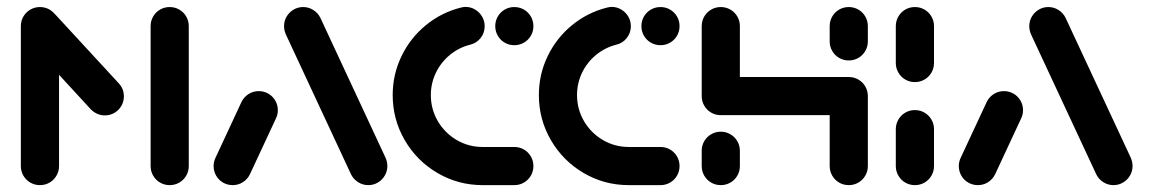

<svg xmlns="http://www.w3.org/2000/svg" viewBox="-20 -539 3349 559"><path d="M96.3 -518.5Q111.5 -518.5 124.3 -511.1Q137 -503.7 144.4 -490.9Q151.9 -478.1 151.9 -463V-55.6Q151.9 -40.4 144.4 -27.6Q137 -14.8 124.3 -7.4Q111.5 0 96.3 0Q81.1 0 68.3 -7.4Q55.6 -14.8 48.1 -27.6Q40.7 -40.4 40.7 -55.6V-463Q40.7 -478.1 48.1 -490.9Q55.6 -503.7 68.3 -511.1Q81.1 -518.5 96.3 -518.5ZM340.7 -258.5Q340.7 -243.3 333.3 -230.6Q325.9 -217.8 313.1 -210.4Q300.4 -203 285.2 -203Q273.3 -203 262.8 -207.8Q252.2 -212.6 244.4 -220.7L60.7 -420.4Q53.7 -427.8 49.6 -437.6Q45.6 -447.4 45.6 -458.1Q45.6 -473.3 53.1 -486.1Q60.7 -498.9 73.5 -506.3Q86.3 -513.7 101.1 -513.7Q113 -513.7 123.5 -508.9Q134.1 -504.1 141.9 -495.9L325.9 -296.3Q340.7 -280.4 340.7 -258.5ZM474.1 -518.5Q489.3 -518.5 502 -511.1Q514.8 -503.7 522.2 -490.9Q529.6 -478.1 529.6 -463V-55.6Q529.6 -40.4 522.2 -27.6Q514.8 -14.8 502 -7.4Q489.3 0 474.1 0Q458.9 0 446.1 -7.4Q433.3 -14.8 425.9 -27.6Q418.5 -40.4 418.5 -55.6V-463Q418.5 -478.1 425.9 -490.9Q433.3 -503.7 446.1 -511.1Q458.9 -518.5 474.1 -518.5Z M657.4 0Q642.2 0 629.4 -7.4Q616.7 -14.8 609.3 -27.6Q601.9 -40.4 601.9 -55.6Q601.9 -68.5 607.8 -80.4L683.3 -242.6Q690.4 -256.7 703.7 -265.2Q717 -273.7 733.3 -273.7Q748.5 -273.7 761.3 -266.3Q774.1 -258.9 781.5 -246.1Q788.9 -233.3 788.9 -218.1Q788.9 -205.2 783 -193.3L707.4 -31.1Q700.4 -17 687 -8.5Q673.7 0 657.4 0ZM1107.8 -55.6Q1107.8 -40.7 1100.4 -28Q1093 -15.2 1080.2 -7.6Q1067.4 0 1052.2 0Q1036.3 0 1022.8 -8.5Q1009.3 -17 1002.2 -31.1L812.6 -438.1Q807 -450.4 807 -463Q807 -477.8 814.4 -490.6Q821.9 -503.3 834.6 -510.9Q847.4 -518.5 862.6 -518.5Q878.5 -518.5 892 -510Q905.6 -501.5 912.6 -487.4L1102.2 -80.4Q1107.8 -68.1 1107.8 -55.6Z M1123.3 -262.2Q1123.3 -322.6 1149.1 -375.7Q1174.8 -428.9 1220.2 -465.9Q1265.6 -503 1322.2 -517Q1329.6 -518.9 1335.6 -518.9Q1350.4 -518.9 1363.1 -511.3Q1375.9 -503.7 1383.5 -490.9Q1391.1 -478.1 1391.1 -463Q1391.1 -443.3 1379.3 -428.3Q1367.4 -413.3 1348.9 -408.9Q1316.3 -400.7 1290.2 -379.4Q1264.1 -358.1 1249.3 -327.6Q1234.4 -297 1234.4 -262.2Q1234.4 -221.1 1254.6 -186.5Q1274.8 -151.9 1309.4 -131.5Q1344.1 -111.1 1385.2 -111.1H1477.4Q1492.6 -111.1 1505.4 -103.7Q1518.1 -96.3 1525.6 -83.5Q1533 -70.7 1533 -55.6Q1533 -40.4 1525.6 -27.6Q1518.1 -14.8 1505.4 -7.4Q1492.6 0 1477.4 0H1385.2Q1314.1 0 1253.9 -35.2Q1193.7 -70.4 1158.5 -130.7Q1123.3 -191.1 1123.3 -262.2ZM1421.9 -463Q1421.9 -478.1 1429.3 -490.9Q1436.7 -503.7 1449.4 -511.1Q1462.2 -518.5 1477.4 -518.5Q1492.6 -518.5 1505.4 -511.1Q1518.1 -503.7 1525.6 -490.9Q1533 -478.1 1533 -463Q1533 -447.8 1525.6 -435Q1518.1 -422.2 1505.4 -414.8Q1492.6 -407.4 1477.4 -407.4Q1462.2 -407.4 1449.4 -414.8Q1436.7 -422.2 1429.3 -435Q1421.9 -447.8 1421.9 -463Z M1548.9 -262.2Q1548.9 -322.6 1574.6 -375.7Q1600.4 -428.9 1645.7 -465.9Q1691.1 -503 1747.8 -517Q1755.2 -518.9 1761.1 -518.9Q1775.9 -518.9 1788.7 -511.3Q1801.5 -503.7 1809.1 -490.9Q1816.7 -478.1 1816.7 -463Q1816.7 -443.3 1804.8 -428.3Q1793 -413.3 1774.4 -408.9Q1741.9 -400.7 1715.7 -379.4Q1689.6 -358.1 1674.8 -327.6Q1660 -297 1660 -262.2Q1660 -221.1 1680.2 -186.5Q1700.4 -151.9 1735 -131.5Q1769.6 -111.1 1810.7 -111.1H1903Q1918.1 -111.1 1930.9 -103.7Q1943.7 -96.3 1951.1 -83.5Q1958.5 -70.7 1958.5 -55.6Q1958.5 -40.4 1951.1 -27.6Q1943.7 -14.8 1930.9 -7.4Q1918.1 0 1903 0H1810.7Q1739.6 0 1679.4 -35.2Q1619.3 -70.4 1584.1 -130.7Q1548.9 -191.1 1548.9 -262.2ZM1847.4 -463Q1847.4 -478.1 1854.8 -490.9Q1862.2 -503.7 1875 -511.1Q1887.8 -518.5 1903 -518.5Q1918.1 -518.5 1930.9 -511.1Q1943.7 -503.7 1951.1 -490.9Q1958.5 -478.1 1958.5 -463Q1958.5 -447.8 1951.1 -435Q1943.7 -422.2 1930.9 -414.8Q1918.1 -407.4 1903 -407.4Q1887.8 -407.4 1875 -414.8Q1862.2 -422.2 1854.8 -435Q1847.4 -447.8 1847.4 -463Z M2078.5 0Q2063.3 0 2050.6 -7.4Q2037.8 -14.8 2030.4 -27.6Q2023 -40.4 2023 -55.6V-100Q2023 -115.2 2030.4 -128Q2037.8 -140.7 2050.6 -148.1Q2063.3 -155.6 2078.5 -155.6Q2093.7 -155.6 2106.5 -148.1Q2119.3 -140.7 2126.7 -128Q2134.1 -115.2 2134.1 -100V-55.6Q2134.1 -40.4 2126.7 -27.6Q2119.3 -14.8 2106.5 -7.4Q2093.7 0 2078.5 0ZM2078.5 -518.5Q2093.7 -518.5 2106.5 -511.1Q2119.3 -503.7 2126.7 -490.9Q2134.1 -478.1 2134.1 -463V-259.3Q2134.1 -244.1 2126.7 -231.3Q2119.3 -218.5 2106.5 -211.1Q2093.7 -203.7 2078.5 -203.7Q2063.3 -203.7 2050.6 -211.1Q2037.8 -218.5 2030.4 -231.3Q2023 -244.1 2023 -259.3V-463Q2023 -478.1 2030.4 -490.9Q2037.8 -503.7 2050.6 -511.1Q2063.3 -518.5 2078.5 -518.5ZM2451.1 -203.7H2078.5V-314.8H2451.1ZM2451.1 -314.8Q2466.3 -314.8 2479.1 -307.4Q2491.9 -300 2499.3 -287.2Q2506.7 -274.4 2506.7 -259.3V-55.6Q2506.7 -40.4 2499.3 -27.6Q2491.9 -14.8 2479.1 -7.4Q2466.3 0 2451.1 0Q2435.9 0 2423.1 -7.4Q2410.4 -14.8 2403 -27.6Q2395.6 -40.4 2395.6 -55.6V-259.3Q2395.6 -274.4 2403 -287.2Q2410.4 -300 2423.1 -307.4Q2435.9 -314.8 2451.1 -314.8ZM2451.1 -363Q2435.9 -363 2423.1 -370.4Q2410.4 -377.8 2403 -390.6Q2395.6 -403.3 2395.6 -418.5V-463Q2395.6 -478.1 2403 -490.9Q2410.4 -503.7 2423.1 -511.1Q2435.9 -518.5 2451.1 -518.5Q2466.3 -518.5 2479.1 -511.1Q2491.9 -503.7 2499.3 -490.9Q2506.7 -478.1 2506.7 -463V-418.5Q2506.7 -403.3 2499.3 -390.6Q2491.9 -377.8 2479.1 -370.4Q2466.3 -363 2451.1 -363Z M2643.7 0Q2628.5 0 2615.7 -7.4Q2603 -14.8 2595.6 -27.6Q2588.1 -40.4 2588.1 -55.6V-163Q2588.1 -178.1 2595.6 -190.9Q2603 -203.7 2615.7 -211.1Q2628.5 -218.5 2643.7 -218.5Q2658.9 -218.5 2671.7 -211.1Q2684.4 -203.7 2691.9 -190.9Q2699.3 -178.1 2699.3 -163V-55.6Q2699.3 -40.4 2691.9 -27.6Q2684.4 -14.8 2671.7 -7.4Q2658.9 0 2643.7 0ZM2643.7 -300Q2628.5 -300 2615.7 -307.4Q2603 -314.8 2595.6 -327.6Q2588.1 -340.4 2588.1 -355.6V-463Q2588.1 -478.1 2595.6 -490.9Q2603 -503.7 2615.7 -511.1Q2628.5 -518.5 2643.7 -518.5Q2658.9 -518.5 2671.7 -511.1Q2684.4 -503.7 2691.9 -490.9Q2699.3 -478.1 2699.3 -463V-355.6Q2699.3 -340.4 2691.9 -327.6Q2684.4 -314.8 2671.7 -307.4Q2658.9 -300 2643.7 -300Z M2827 0Q2811.9 0 2799.1 -7.4Q2786.3 -14.8 2778.9 -27.6Q2771.5 -40.4 2771.5 -55.6Q2771.5 -68.5 2777.4 -80.4L2853 -242.6Q2860 -256.7 2873.3 -265.2Q2886.7 -273.7 2903 -273.7Q2918.1 -273.7 2930.9 -266.3Q2943.7 -258.9 2951.1 -246.1Q2958.5 -233.3 2958.5 -218.1Q2958.5 -205.2 2952.6 -193.3L2877 -31.1Q2870 -17 2856.7 -8.5Q2843.3 0 2827 0ZM3277.4 -55.6Q3277.4 -40.7 3270 -28Q3262.6 -15.2 3249.8 -7.6Q3237 0 3221.9 0Q3205.9 0 3192.4 -8.5Q3178.9 -17 3171.9 -31.1L2982.2 -438.1Q2976.7 -450.4 2976.7 -463Q2976.7 -477.8 2984.1 -490.6Q2991.5 -503.3 3004.3 -510.9Q3017 -518.5 3032.2 -518.5Q3048.1 -518.5 3061.7 -510Q3075.2 -501.5 3082.2 -487.4L3271.9 -80.4Q3277.4 -68.1 3277.4 -55.6Z"/></svg>

Font: 26F Galaxy Hebrew Black
Style: Regular
Weight: 900
Designer: C₂₉H₂₅N₃O₅
Version: Version 1.000